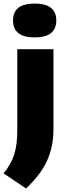

<svg xmlns="http://www.w3.org/2000/svg" viewBox="-34 -826 386 1083"><path d="M-14 152Q28.5 101 46 45.8Q63.5 -9.5 63.5 -89V-548.5H267.5V-96Q267.5 0.5 232 79.5Q196.5 158.5 113 237ZM39.5 -710.5Q39.5 -806 161.5 -806Q283.5 -806 283.5 -710.5Q283.5 -615 161.5 -615Q39.5 -615 39.5 -710.5Z"/></svg>

Font: Encode Sans Expanded ExtraBold
Style: Regular
Weight: 800
Width: 7
Designer: Multiple Designers
Foundry: Impallari Type
Version: Version 2.000